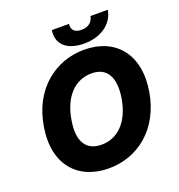

<svg xmlns="http://www.w3.org/2000/svg" viewBox="-161 -1053 1111 1195"><g transform="rotate(-20 394.5 -455.0)"><path d="M572.1 -920.5C566.4 -888.1 542.3 -858.7 491.1 -858.7C439.3 -858.7 424.7 -889.2 430 -920.5H316.4C301.5 -831.3 363.3 -772.7 477.3 -772.7C590.2 -772.7 671.5 -831.3 686.8 -920.5ZM754.6 -352.3C795.1 -597.7 662.3 -737.2 462.4 -737.2C270.6 -737.2 102.3 -608 63.9 -372.9C23.4 -128.6 156.2 9.9 357.6 9.9C547.6 9.9 715.2 -117.2 754.6 -352.3ZM578.8 -372.9C554.3 -226.6 473.7 -144.2 364 -144.2C265.3 -144.2 215.2 -213.8 239.7 -352.3C263.1 -498.6 344.5 -583.1 455.6 -583.1C555.4 -583.1 600.9 -509.9 578.8 -372.9Z"/></g></svg>

Font: TID UI Extra Bold
Style: Italic
Weight: 800
Italic angle: -9.39999°
Designer: The TID Project Authors
Foundry: Bakken & Bæck
Version: Version 1.001;hotconv 1.0.109;makeotfexe 2.5.65596